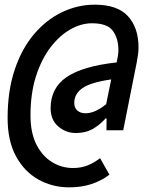

<svg xmlns="http://www.w3.org/2000/svg" viewBox="-20 -663 640 830"><path d="M279.5 146.9Q206.8 146.9 146.3 113.3Q85.7 79.6 49.3 12.9Q12.9 -53.7 12.9 -152.9Q12.9 -270.5 43.6 -361.8Q74.2 -453.1 127.2 -515.4Q180.2 -577.8 248.1 -610.3Q315.9 -642.8 389.4 -642.8Q487.9 -642.8 533.4 -592.8Q578.8 -542.8 578.8 -457.8Q578.8 -442.5 576.5 -426Q574.2 -409.5 570.8 -391.8L512.7 -100H440.2L440.8 -151.2H436.8Q410.9 -122.6 380.6 -105.3Q350.2 -88 307.9 -88Q264.3 -88 231.6 -116.6Q198.8 -145.2 198.8 -194.6Q198.8 -282.5 268 -329.8Q337.2 -377 484.4 -393.2Q491.9 -426.3 491.9 -446Q491.9 -496.7 467.9 -529.6Q444 -562.4 377.5 -562.4Q331.2 -562.4 284.5 -536.1Q237.9 -509.8 198.7 -458.9Q159.6 -407.9 135.7 -333.8Q111.8 -259.6 111.8 -163.9Q111.8 -89 137.4 -38.3Q163.1 12.3 205 37.8Q246.8 63.3 295.5 63.3Q330.8 63.3 358.7 52Q386.6 40.7 412.7 20.8L453.1 92.2Q418 118.7 374.8 132.8Q331.7 146.9 279.5 146.9ZM349.4 -173.3Q370.9 -173.3 393.5 -183.6Q416 -193.8 438.9 -212.6L460.7 -319.7Q370.1 -306.5 335.5 -281.3Q301 -256.2 301 -218.4Q301 -196.5 314.6 -184.9Q328.3 -173.3 349.4 -173.3Z"/></svg>

Font: SourceCodeVF
Style: Italic
Weight: 200
Italic angle: -11°
Monospace: yes
Designer: Paul D. Hunt, Teo Tuominen
Foundry: Adobe
Version: Version 1.026;hotconv 1.1.0;makeotfexe 2.6.0